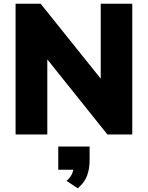

<svg xmlns="http://www.w3.org/2000/svg" viewBox="-20 -725 798 1035"><path d="M64 0V-705H199L551 -266H523V-705H693V0H559L207 -440H235V0ZM399 290 339 250Q360 231 368.5 211.5Q377 192 377 170L412 190H294V65H463V140Q463 186 449 223Q435 260 399 290Z"/></svg>

Font: Nunito Sans 12pt ExtraLight 12pt Black
Style: Regular
Weight: 900
Version: Version 3.101;gftools[0.9.27]